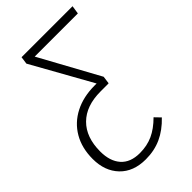

<svg xmlns="http://www.w3.org/2000/svg" viewBox="-230 -594 868 868"><g transform="rotate(-45 204.0 -160.0)"><path d="M410 -482H134L290 -197L285 -160L281 -163L284 -160H233Q141 -160 90.5 -110Q40 -60 40 31Q40 93 71 128Q102 163 162 163Q208 163 245.5 146Q283 129 320 92L346 119Q306 161 261 181.5Q216 202 161 202Q82 202 37 155Q-8 108 -8 31Q-8 -39 22 -90.5Q52 -142 106.5 -170Q161 -198 233 -198H246L85 -486L90 -522H416Z"/></g></svg>

Font: Fira Sans Condensed ExtraLight
Style: Italic
Weight: 275
Width: 3
Italic angle: -8°
Designer: Carrois Corporate & Edenspiekermann AG
Foundry: Carrois Corporate GbR & Edenspiekermann AG
Version: Version 4.203